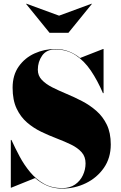

<svg xmlns="http://www.w3.org/2000/svg" viewBox="-20 -1032 674 1066"><path d="M308 -945 488.5 -1011.5 490 -1010 360 -850H255L125 -1010L126.5 -1011.5ZM42.5 10H40V-255H43.5Q64 -210 89 -163.2Q114 -116.5 147.2 -76.5Q180.5 -36.5 224 -12Q267.5 12.5 325 12.5Q368 12.5 396.8 -7.5Q425.5 -27.5 440.2 -59Q455 -90.5 455 -125Q455 -162.5 433 -187Q411 -211.5 375 -229Q339 -246.5 295.8 -263Q252.5 -279.5 209.2 -300.2Q166 -321 130 -352Q94 -383 72 -429.8Q50 -476.5 50 -545Q50 -615 84 -663Q118 -711 172.2 -735.5Q226.5 -760 287 -760Q327 -760 361.2 -747Q395.5 -734 424.5 -710L552.5 -760H555V-515H551.5Q521.5 -585 484.5 -639.8Q447.5 -694.5 399.2 -726Q351 -757.5 287 -757.5Q238 -757.5 214 -723.2Q190 -689 190 -645Q190 -612 212 -588.8Q234 -565.5 270 -547.2Q306 -529 349.2 -511Q392.5 -493 435.8 -470.5Q479 -448 515 -416.5Q551 -385 573 -339.8Q595 -294.5 595 -230Q595 -155 556.8 -100Q518.5 -45 457 -15Q395.5 15 325 15Q279 15 242 -1Q205 -17 175 -43.5Z"/></svg>

Font: Bodoni* 72pt Fatface
Style: Regular
Weight: 900
Version: Version 2.3